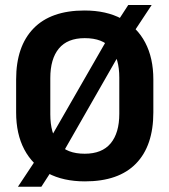

<svg xmlns="http://www.w3.org/2000/svg" viewBox="-20 -694 662 750"><path d="M312 14.5Q227 14.5 167 -17.5Q107 -49.5 75 -110Q43 -170.5 43 -255V-383.5Q43 -513 111 -583Q179 -653 310 -653Q395.5 -653 455.5 -620.5Q515.5 -588 547.2 -527.8Q579 -467.5 579 -383.5V-255Q579 -124.5 511.2 -55Q443.5 14.5 312 14.5ZM141.5 35.5H50L135 -92.5L163.5 -131L414 -567L432 -599L481 -674.5H572.5L489.5 -549L462.5 -511L213 -75L198 -52ZM311 -93.5Q378.5 -93.5 412.2 -134Q446 -174.5 446 -249.5V-391Q446 -465 414 -505Q382 -545 311 -545Q243.5 -545 210 -504.5Q176.5 -464 176.5 -389V-247.5Q176.5 -172.5 208.8 -133Q241 -93.5 311 -93.5Z"/></svg>

Font: Anek Kannada Medium SemiBold
Style: Regular
Weight: 600
Version: Version 1.003